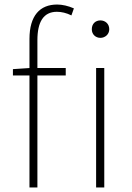

<svg xmlns="http://www.w3.org/2000/svg" viewBox="-20 -827 584 847"><path d="M110 -527 37 -522V-494H110V0H145V-494H270V-527H145V-650C145 -729 171 -775 231 -775C251 -775 273 -770 295 -759L306 -790C281 -801 255 -807 232 -807C156 -807 110 -758 110 -655ZM404 0H440V-527H404ZM423 -737C402 -737 385 -723 385 -698C385 -675 402 -660 423 -660C443 -660 462 -675 462 -698C462 -723 443 -737 423 -737Z"/></svg>

Font: Noto Sans CJK Thin
Style: Regular
Weight: 100
Designer: Ryoko NISHIZUKA (kana & ideographs); Paul D. Hunt (Latin, Greek & Cyrillic); Wenlong ZHANG (bopomofo); Sandoll Communica
Foundry: Adobe Systems Incorporated
Version: Version 1.000;PS 1;hotconv 1.0.78;makeotf.lib2.5.61930